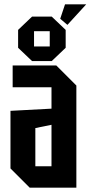

<svg xmlns="http://www.w3.org/2000/svg" viewBox="-20 -860 415 880"><path d="M28 -88V-352L216 -362V-460H38V-560H238L330 -468V0H116ZM142 -273V-98H216V-288ZM63 -641V-723L127 -784H217L281 -723V-641L217 -580H127ZM136 -647H208V-717H136ZM289 -746 256 -774 278 -840H375Z"/></svg>

Font: Tektur Condensed Medium
Style: Regular
Weight: 500
Width: 3
Designer: Adam Jagosz
Foundry: Adam Jagosz
Version: Version 1.005;gftools[0.9.30]